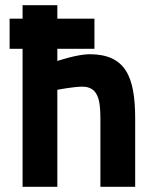

<svg xmlns="http://www.w3.org/2000/svg" viewBox="-20 -720 601 740"><path d="M17 -532H67V0H201V-374C201 -374 264 -386 297 -386C357 -386 367 -337 367 -262V0H501V-262C501 -423 465 -511 325 -511C278 -511 201 -485 201 -485V-532H344V-648H201V-700H67V-648H17Z"/></svg>

Font: TitilliumText22L
Style: 999 wt
Weight: 900
Designer: Campivisivi
Foundry: Campivisivi
Version: 1.000